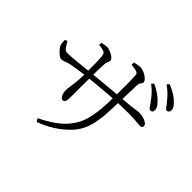

<svg xmlns="http://www.w3.org/2000/svg" viewBox="-188 -1069 1375 1375"><g transform="rotate(45 500.0 -381.5)"><path d="M522 -720V-743Q536 -746 550.5 -749Q565 -752 577 -752Q594 -752 611 -745.5Q628 -739 641.5 -730Q655 -721 663.5 -710.5Q672 -700 672 -693Q672 -683 667.5 -678.5Q663 -674 658.5 -666.5Q654 -659 653 -640Q652 -616 651 -582.5Q650 -549 649 -516Q649 -508 649 -500Q691 -503 717 -506Q747 -509 763 -511.5Q779 -514 788 -515Q797 -516 806 -516Q824 -516 844.5 -510.5Q865 -505 880 -495Q895 -485 895 -472Q895 -463 890 -457.5Q885 -452 873 -452Q863 -452 847.5 -454Q832 -456 808 -457.5Q784 -459 749 -459Q710 -459 660 -457Q653 -457 647 -457Q646 -399 642 -339Q638 -278 623 -221Q608 -164 574 -118Q544 -77 482.5 -30Q421 17 331 51L316 27Q373 0 433 -41.5Q493 -83 533 -145Q560 -186 573 -237Q586 -288 591 -345Q596 -399 596 -454Q576 -453 555 -451Q500 -447 448 -442Q411 -438 378 -435Q378 -402 377 -369Q377 -326 377 -293Q377 -260 377 -246Q377 -216 371.5 -203.5Q366 -191 352 -191Q341 -191 333 -202Q325 -213 321 -228Q317 -243 317 -256Q317 -275 320.5 -296Q324 -317 328 -353Q332 -382 332 -430Q296 -426 268 -421Q232 -415 206 -410Q187 -406 170 -398.5Q153 -391 137 -391Q126 -391 110.5 -403Q95 -415 82 -430.5Q69 -446 64 -457Q60 -465 59 -481.5Q58 -498 58 -508L77 -515Q89 -493 103 -473Q117 -453 135 -453Q152 -453 179.5 -455Q207 -457 239 -460.5Q271 -464 301 -467Q318 -469 332 -470Q332 -480 332 -492Q332 -517 331.5 -544.5Q331 -572 329.5 -594.5Q328 -617 325 -627Q321 -642 304 -647.5Q287 -653 257 -656V-677Q268 -680 282 -683Q296 -686 307 -686Q318 -686 333 -681Q348 -676 361.5 -668.5Q375 -661 384 -652Q393 -643 393 -634Q393 -624 390.5 -618.5Q388 -613 385 -605.5Q382 -598 381 -582Q380 -572 379.5 -553Q379 -534 378 -510Q378 -493 378 -475Q396 -477 417 -479Q453 -482 492 -486Q531 -490 568 -493Q583 -494 597 -495Q597 -559 597 -604Q597 -660 594 -692Q592 -706 572.5 -711.5Q553 -717 522 -720ZM802 -634Q788 -654 768 -676.5Q748 -699 717 -722L731 -739Q768 -722 794.5 -703.5Q821 -685 837 -667Q856 -649 863.5 -634.5Q871 -620 871 -606Q870 -595 863.5 -588.5Q857 -582 848 -583Q836 -584 827 -599Q818 -614 802 -634ZM885 -715Q869 -735 850 -754.5Q831 -774 798 -797L813 -814Q850 -799 876.5 -783Q903 -767 920 -749Q939 -732 947 -717.5Q955 -703 954 -688Q954 -677 947.5 -671Q941 -665 931 -665Q921 -666 911.5 -681.5Q902 -697 885 -715Z"/></g></svg>

Font: Early Summer Mincho Light
Style: Regular
Weight: 300
Designer: GuiWonder
Version: Version 1.002